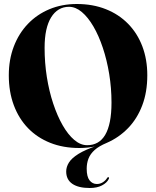

<svg xmlns="http://www.w3.org/2000/svg" viewBox="-20 -730 780 960"><path d="M364 -710Q444 -710 509 -684.2Q574 -658.5 620.5 -611Q667 -563.5 691.8 -498Q716.5 -432.5 716.5 -354Q716.5 -269.5 691.2 -203Q666 -136.5 620.2 -89.2Q574.5 -42 513.5 -15.5Q475 0.5 453.2 20Q431.5 39.5 422.5 62.8Q413.5 86 413.5 113.5Q413.5 153.5 427.8 171.8Q442 190 464.5 190Q481 190 494.8 181Q508.5 172 515.5 160Q517.5 157 519.5 156.2Q521.5 155.5 523.5 156.5Q525 157.5 525.2 159.5Q525.5 161.5 523.5 165.5Q514.5 184 490 197Q465.5 210 428.5 210Q372 210 341.5 189Q311 168 311 127.5Q311 104.5 324.8 82.5Q338.5 60.5 372.8 39.2Q407 18 468 -2.5L471 -1Q442.5 5.5 419.2 7.8Q396 10 376.5 10Q296 10 231.2 -15.8Q166.5 -41.5 120.2 -89.2Q74 -137 49 -204Q24 -271 24 -353.5Q24 -432 49 -497.5Q74 -563 119.5 -610.5Q165 -658 227.2 -684Q289.5 -710 364 -710ZM537.5 -217Q537.5 -290 526 -360Q514.5 -430 494.2 -490.8Q474 -551.5 447 -597.8Q420 -644 389 -670Q358 -696 325 -696Q296.5 -696 274 -682.5Q251.5 -669 235.5 -643Q219.5 -617 211.2 -579Q203 -541 203 -491Q203 -416 214.2 -345Q225.5 -274 246 -212.2Q266.5 -150.5 293.2 -103.8Q320 -57 351.2 -30.5Q382.5 -4 415.5 -4Q445 -4 467.8 -16.8Q490.5 -29.5 506 -55.8Q521.5 -82 529.5 -122.2Q537.5 -162.5 537.5 -217Z"/></svg>

Font: Fraunces 120pt
Style: Bold
Weight: 700
Version: Version 1.000;[b76b70a41]